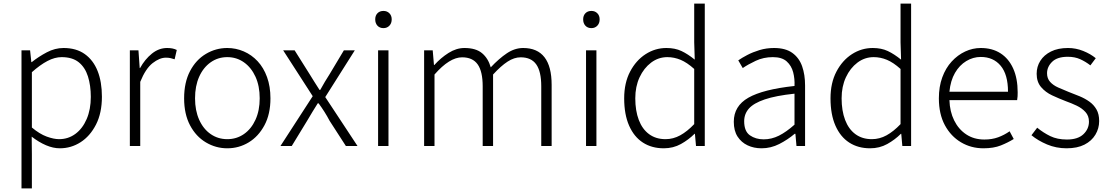

<svg xmlns="http://www.w3.org/2000/svg" viewBox="-20 -815 6196 1072"><path d="M100 237V-534H148L155 -468H157Q196 -499 241.5 -523Q287 -547 335 -547Q406 -547 453.5 -513Q501 -479 525 -418.5Q549 -358 549 -275Q549 -184 516 -119.5Q483 -55 430 -21Q377 13 314 13Q277 13 237 -4Q197 -21 157 -52L158 46V237ZM310 -38Q361 -38 401 -67.5Q441 -97 464 -150.5Q487 -204 487 -274Q487 -338 471 -388.5Q455 -439 419.5 -467.5Q384 -496 324 -496Q286 -496 245 -474.5Q204 -453 158 -412V-103Q201 -67 240.5 -52.5Q280 -38 310 -38Z M705 0V-534H753L760 -435H762Q789 -484 828 -515.5Q867 -547 913 -547Q929 -547 942 -544.5Q955 -542 967 -536L955 -484Q942 -488 932 -490.5Q922 -493 906 -493Q871 -493 832 -462.5Q793 -432 763 -358V0Z M1249 13Q1185 13 1129.5 -20Q1074 -53 1041 -115.5Q1008 -178 1008 -266Q1008 -355 1041 -418Q1074 -481 1129.5 -514Q1185 -547 1249 -547Q1297 -547 1341 -528Q1385 -509 1418.5 -473Q1452 -437 1471 -384.5Q1490 -332 1490 -266Q1490 -178 1456.5 -115.5Q1423 -53 1368.5 -20Q1314 13 1249 13ZM1249 -38Q1301 -38 1342 -66.5Q1383 -95 1406.5 -146.5Q1430 -198 1430 -266Q1430 -335 1406.5 -386.5Q1383 -438 1342 -467Q1301 -496 1249 -496Q1197 -496 1156 -467Q1115 -438 1092 -386.5Q1069 -335 1069 -266Q1069 -198 1092 -146.5Q1115 -95 1156 -66.5Q1197 -38 1249 -38Z M1546 0 1726 -278 1561 -534H1625L1708 -402Q1721 -380 1735 -358.5Q1749 -337 1764 -313H1768Q1781 -337 1794 -358.5Q1807 -380 1821 -402L1900 -534H1961L1796 -273L1976 0H1911L1820 -141Q1807 -166 1791.5 -190.5Q1776 -215 1759 -238H1754Q1739 -215 1724.5 -190.5Q1710 -166 1695 -141L1609 0Z M2091 0V-534H2149V0ZM2121 -658Q2100 -658 2087.5 -671.5Q2075 -685 2075 -707Q2075 -728 2087.5 -741Q2100 -754 2121 -754Q2141 -754 2154 -741Q2167 -728 2167 -707Q2167 -685 2154 -671.5Q2141 -658 2121 -658Z M2348 0V-534H2396L2403 -452H2405Q2441 -492 2484.5 -519.5Q2528 -547 2573 -547Q2637 -547 2671.5 -518Q2706 -489 2720 -439Q2766 -488 2810 -517.5Q2854 -547 2901 -547Q2980 -547 3020 -495.5Q3060 -444 3060 -341V0H3002V-333Q3002 -416 2974 -455.5Q2946 -495 2887 -495Q2851 -495 2814 -471Q2777 -447 2733 -399V0H2675V-333Q2675 -416 2647 -455.5Q2619 -495 2560 -495Q2525 -495 2486.5 -471Q2448 -447 2406 -399V0Z M3252 0V-534H3310V0ZM3282 -658Q3261 -658 3248.5 -671.5Q3236 -685 3236 -707Q3236 -728 3248.5 -741Q3261 -754 3282 -754Q3302 -754 3315 -741Q3328 -728 3328 -707Q3328 -685 3315 -671.5Q3302 -658 3282 -658Z M3686 13Q3619 13 3569.5 -19Q3520 -51 3492.5 -113.5Q3465 -176 3465 -266Q3465 -352 3498 -415Q3531 -478 3584.5 -512.5Q3638 -547 3701 -547Q3749 -547 3785 -530Q3821 -513 3859 -482L3856 -579V-795H3915V0H3866L3860 -68H3858Q3825 -35 3782 -11Q3739 13 3686 13ZM3696 -38Q3739 -38 3778 -59.5Q3817 -81 3856 -122V-430Q3816 -466 3780 -481Q3744 -496 3706 -496Q3656 -496 3615.5 -465.5Q3575 -435 3551 -383.5Q3527 -332 3527 -266Q3527 -197 3546.5 -145.5Q3566 -94 3604 -66Q3642 -38 3696 -38Z M4232 13Q4189 13 4154 -3.5Q4119 -20 4098 -52.5Q4077 -85 4077 -135Q4077 -223 4158.5 -269.5Q4240 -316 4416 -335Q4418 -375 4408.5 -411.5Q4399 -448 4372.5 -472Q4346 -496 4295 -496Q4243 -496 4199.5 -475.5Q4156 -455 4127 -435L4102 -478Q4122 -492 4152.5 -508Q4183 -524 4221 -535.5Q4259 -547 4302 -547Q4366 -547 4404 -519.5Q4442 -492 4458.5 -445Q4475 -398 4475 -338V0H4427L4421 -68H4417Q4378 -35 4331 -11Q4284 13 4232 13ZM4244 -37Q4288 -37 4329 -57.5Q4370 -78 4416 -119V-292Q4312 -281 4250 -260Q4188 -239 4161.5 -209Q4135 -179 4135 -138Q4135 -82 4167 -59.5Q4199 -37 4244 -37Z M4838 13Q4771 13 4721.5 -19Q4672 -51 4644.5 -113.5Q4617 -176 4617 -266Q4617 -352 4650 -415Q4683 -478 4736.5 -512.5Q4790 -547 4853 -547Q4901 -547 4937 -530Q4973 -513 5011 -482L5008 -579V-795H5067V0H5018L5012 -68H5010Q4977 -35 4934 -11Q4891 13 4838 13ZM4848 -38Q4891 -38 4930 -59.5Q4969 -81 5008 -122V-430Q4968 -466 4932 -481Q4896 -496 4858 -496Q4808 -496 4767.5 -465.5Q4727 -435 4703 -383.5Q4679 -332 4679 -266Q4679 -197 4698.5 -145.5Q4718 -94 4756 -66Q4794 -38 4848 -38Z M5471 13Q5402 13 5345.5 -20.5Q5289 -54 5255.5 -116Q5222 -178 5222 -266Q5222 -331 5241 -383Q5260 -435 5293.5 -471.5Q5327 -508 5369 -527.5Q5411 -547 5456 -547Q5520 -547 5566 -517.5Q5612 -488 5637 -432.5Q5662 -377 5662 -299Q5662 -288 5661.5 -277.5Q5661 -267 5659 -256H5281Q5283 -192 5307.5 -142.5Q5332 -93 5375 -64.5Q5418 -36 5476 -36Q5519 -36 5553 -48.5Q5587 -61 5617 -82L5640 -39Q5608 -19 5568 -3Q5528 13 5471 13ZM5281 -303H5608Q5608 -399 5567 -448Q5526 -497 5456 -497Q5413 -497 5375 -474Q5337 -451 5312 -408Q5287 -365 5281 -303Z M5935 13Q5877 13 5826 -8.5Q5775 -30 5739 -60L5771 -102Q5805 -74 5844 -55Q5883 -36 5937 -36Q5998 -36 6029 -65.5Q6060 -95 6060 -136Q6060 -168 6040.5 -189.5Q6021 -211 5991.5 -225Q5962 -239 5931 -250Q5892 -265 5854.5 -282.5Q5817 -300 5792.5 -329Q5768 -358 5768 -403Q5768 -443 5788.5 -475.5Q5809 -508 5848 -527.5Q5887 -547 5943 -547Q5987 -547 6028 -530.5Q6069 -514 6098 -490L6068 -450Q6041 -471 6011 -484.5Q5981 -498 5942 -498Q5883 -498 5854.5 -470Q5826 -442 5826 -406Q5826 -377 5843 -358Q5860 -339 5888 -326.5Q5916 -314 5946 -302Q5978 -290 6008 -277.5Q6038 -265 6062.5 -247.5Q6087 -230 6102 -204Q6117 -178 6117 -139Q6117 -98 6096 -63Q6075 -28 6035 -7.5Q5995 13 5935 13Z"/></svg>

Font: Noto Sans HK Thin Light
Style: Regular
Weight: 300
Version: Version 2.004-H2;hotconv 1.0.118;makeotfexe 2.5.65603